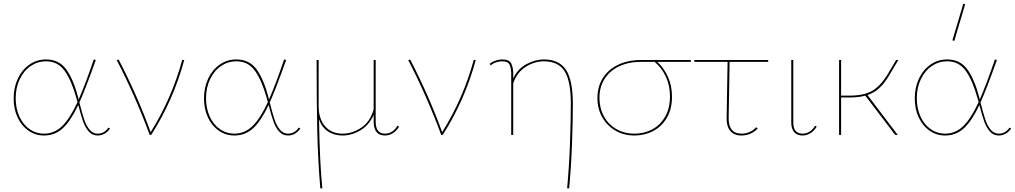

<svg xmlns="http://www.w3.org/2000/svg" viewBox="-20 -731 5497 1040"><path d="M576 -35Q564 -17 546.5 -7Q529 3 509 3Q480 3 461 -18.5Q442 -40 430.5 -72Q419 -104 404 -162Q363 -76 320.5 -36.5Q278 3 218 3Q172 3 134.5 -23Q97 -49 75.5 -94.5Q54 -140 54 -198Q54 -257 76.5 -305Q99 -353 139 -381Q179 -409 229 -409Q300 -409 339 -355Q378 -301 404 -201Q406 -195 406 -192Q444 -279 488 -409L499 -406Q440 -241 410 -176Q425 -117 436 -84Q447 -51 465 -29Q483 -7 509 -7Q526 -7 541 -15Q556 -23 567 -40ZM400 -178 394 -199Q367 -296 330 -347.5Q293 -399 229 -399Q184 -399 146.5 -373.5Q109 -348 87 -302Q65 -256 65 -199Q65 -144 85 -100Q105 -56 140 -31.5Q175 -7 218 -7Q273 -7 315 -46.5Q357 -86 400 -178Z M978 -406Q919 -188 799 0H791Q712 -213 612 -406L623 -408Q727 -207 796 -15Q910 -197 967 -406Z M1607 -35Q1595 -17 1577.5 -7Q1560 3 1540 3Q1511 3 1492 -18.5Q1473 -40 1461.5 -72Q1450 -104 1435 -162Q1394 -76 1351.5 -36.5Q1309 3 1249 3Q1203 3 1165.5 -23Q1128 -49 1106.5 -94.5Q1085 -140 1085 -198Q1085 -257 1107.5 -305Q1130 -353 1170 -381Q1210 -409 1260 -409Q1331 -409 1370 -355Q1409 -301 1435 -201Q1437 -195 1437 -192Q1475 -279 1519 -409L1530 -406Q1471 -241 1441 -176Q1456 -117 1467 -84Q1478 -51 1496 -29Q1514 -7 1540 -7Q1557 -7 1572 -15Q1587 -23 1598 -40ZM1431 -178 1425 -199Q1398 -296 1361 -347.5Q1324 -399 1260 -399Q1215 -399 1177.5 -373.5Q1140 -348 1118 -302Q1096 -256 1096 -199Q1096 -144 1116 -100Q1136 -56 1171 -31.5Q1206 -7 1249 -7Q1304 -7 1346 -46.5Q1388 -86 1431 -178Z M2142 -45Q2129 -23 2108.5 -10Q2088 3 2065 3Q2035 3 2019.5 -16Q2004 -35 2004 -72V-108Q1979 -53 1932 -25Q1885 3 1835 3Q1791 3 1757.5 -18.5Q1724 -40 1708 -84Q1712 157 1726 289H1715Q1702 134 1698.5 -20Q1695 -174 1695 -406H1706V-157Q1706 -87 1741 -47Q1776 -7 1835 -7Q1887 -7 1935.5 -38.5Q1984 -70 2004 -138V-406H2015V-72Q2015 -7 2066 -7Q2085 -7 2102.5 -17.5Q2120 -28 2133 -50Z M2557 -406Q2498 -188 2378 0H2370Q2291 -213 2191 -406L2202 -408Q2306 -207 2375 -15Q2489 -197 2546 -406Z M3083 -168Q3083 -79 3078.5 45Q3074 169 3063 289H3052Q3063 169 3067.5 45Q3072 -79 3072 -170Q3072 -292 3038 -345.5Q3004 -399 2925 -399Q2876 -399 2828.5 -369.5Q2781 -340 2760 -280V0H2749V-334Q2749 -360 2740.5 -379.5Q2732 -399 2700 -399Q2685 -399 2668 -393.5Q2651 -388 2638 -377L2632 -385Q2645 -396 2664 -402.5Q2683 -409 2701 -409Q2739 -409 2749.5 -386.5Q2760 -364 2760 -334V-306Q2784 -358 2831.5 -383.5Q2879 -409 2926 -409Q3009 -409 3046 -352.5Q3083 -296 3083 -168Z M3722 -396H3540Q3575 -365 3597.5 -316Q3620 -267 3620 -207Q3620 -141 3592.5 -93.5Q3565 -46 3518.5 -21.5Q3472 3 3417 3Q3359 3 3313.5 -23.5Q3268 -50 3242 -96Q3216 -142 3216 -200Q3216 -261 3245 -307.5Q3274 -354 3327.5 -380Q3381 -406 3453 -406H3722ZM3526 -396H3453Q3384 -396 3333 -371.5Q3282 -347 3254.5 -303Q3227 -259 3227 -201Q3227 -146 3251 -101.5Q3275 -57 3318.5 -32Q3362 -7 3417 -7Q3469 -7 3512.5 -30Q3556 -53 3582.5 -98.5Q3609 -144 3609 -209Q3609 -268 3586.5 -316Q3564 -364 3526 -396Z M3927 -92Q3926 -51 3943.5 -29Q3961 -7 3997 -7Q4019 -7 4040 -16Q4061 -25 4076 -42L4084 -35Q4068 -17 4045 -7Q4022 3 3996 3Q3957 3 3936 -21.5Q3915 -46 3916 -92L3921 -396H3741V-406H4141V-396H3932Z M4266 -72V-406H4277V-72Q4275 -7 4328 -7Q4347 -7 4364.5 -17.5Q4382 -28 4395 -50L4404 -45Q4391 -23 4370.5 -10Q4350 3 4327 3Q4297 3 4281 -16Q4265 -35 4266 -72Z M4679 -216 4843 0H4829L4667 -213Q4633 -203 4581 -203H4536V0H4525V-406H4536V-213H4582Q4657 -213 4701.5 -237.5Q4746 -262 4784 -322L4834 -406H4846L4793 -317Q4768 -276 4741 -252Q4714 -228 4679 -216Z M5457 -35Q5445 -17 5427.5 -7Q5410 3 5390 3Q5361 3 5342 -18.5Q5323 -40 5311.5 -72Q5300 -104 5285 -162Q5244 -76 5201.5 -36.5Q5159 3 5099 3Q5053 3 5015.5 -23Q4978 -49 4956.5 -94.5Q4935 -140 4935 -198Q4935 -257 4957.5 -305Q4980 -353 5020 -381Q5060 -409 5110 -409Q5181 -409 5220 -355Q5259 -301 5285 -201Q5287 -195 5287 -192Q5325 -279 5369 -409L5380 -406Q5321 -241 5291 -176Q5306 -117 5317 -84Q5328 -51 5346 -29Q5364 -7 5390 -7Q5407 -7 5422 -15Q5437 -23 5448 -40ZM5281 -178 5275 -199Q5248 -296 5211 -347.5Q5174 -399 5110 -399Q5065 -399 5027.5 -373.5Q4990 -348 4968 -302Q4946 -256 4946 -199Q4946 -144 4966 -100Q4986 -56 5021 -31.5Q5056 -7 5099 -7Q5154 -7 5196 -46.5Q5238 -86 5281 -178ZM5139 -513 5198 -711 5208 -708 5149 -509Z"/></svg>

Font: Ysabeau Hairline
Style: Regular
Weight: 100
Designer: Christian Thalmann (Catharsis Fonts)
Version: Version 0.003